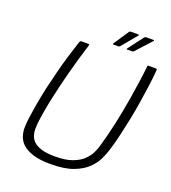

<svg xmlns="http://www.w3.org/2000/svg" viewBox="-148 -923 928 1043"><g transform="rotate(20 316.5 -401.5)"><path d="M264 11Q200 11 160.5 -2Q121 -15 100 -35Q79 -55 71.5 -79.5Q64 -104 64.5 -127Q65 -150 67 -169Q72 -211 81 -262.5Q90 -314 101 -365Q113 -415 126 -467.5Q139 -520 154.5 -570.5Q170 -621 184 -664Q185 -667 187.5 -670Q190 -673 192 -673Q203 -673 213.5 -673Q224 -673 235 -673Q239 -673 239.5 -671.5Q240 -670 239 -664Q226 -624 213 -578.5Q200 -533 187 -484Q166 -404 148.5 -323Q131 -242 123 -173Q122 -159 121.5 -141Q121 -123 126.5 -104.5Q132 -86 147.5 -70.5Q163 -55 193.5 -45.5Q224 -36 272 -36Q333 -36 372 -50.5Q411 -65 433.5 -87Q456 -109 467 -132Q478 -155 483 -173Q503 -241 520 -319Q537 -397 550 -477Q558 -528 565 -575.5Q572 -623 576 -664Q576 -670 577.5 -671.5Q579 -673 583 -673Q594 -673 604.5 -673Q615 -673 626 -673Q630 -673 631 -670Q632 -667 631 -664Q628 -621 621 -571Q614 -521 606 -469.5Q598 -418 588 -369Q577 -316 565 -264Q553 -212 539 -169Q532 -146 518 -116Q504 -86 475 -57Q446 -28 395.5 -8.5Q345 11 264 11ZM400 -719Q398 -718 396 -717Q394 -716 390 -716H364Q357 -716 361 -722L419 -809Q422 -814 430 -814H472Q475 -814 475.5 -812Q476 -810 474 -808ZM480 -719Q478 -718 476 -717Q474 -716 470 -716H444Q440 -716 439.5 -718Q439 -720 441 -722L507 -809Q510 -812 512.5 -813Q515 -814 518 -814H560Q563 -814 563.5 -812Q564 -810 561 -808Z"/></g></svg>

Font: Glory Light
Style: Italic
Weight: 300
Italic angle: -12°
Version: Version 1.011